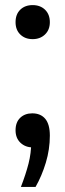

<svg xmlns="http://www.w3.org/2000/svg" viewBox="-20 -571 256 753"><path d="M62 162Q81 113 91.8 71Q102.5 29 102.5 -14L121 7H108Q79.5 7 60.2 -11.2Q41 -29.5 41 -60Q41 -91.5 59.2 -109Q77.5 -126.5 106.5 -126.5Q139.5 -126.5 157.5 -105Q175.5 -83.5 175.5 -39Q175.5 14.5 159.8 66.8Q144 119 119.5 162ZM108 -417.5Q78.5 -417.5 59.8 -435.5Q41 -453.5 41 -484Q41 -515 59.5 -533Q78 -551 108 -551Q138 -551 156.8 -532.8Q175.5 -514.5 175.5 -484Q175.5 -454 156.5 -435.8Q137.5 -417.5 108 -417.5Z"/></svg>

Font: Encode Sans SC Condensed Medium
Style: Regular
Weight: 500
Width: 3
Designer: Multiple Designers
Foundry: Impallari Type
Version: Version 3.002